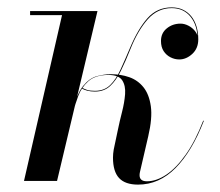

<svg xmlns="http://www.w3.org/2000/svg" viewBox="-20 -490 596 520"><path d="M45 0 148 -449H61.5V-460H244L134.5 0ZM354 10Q319 10 302.5 -7.8Q286 -25.5 286 -63Q286 -67 286.5 -73.8Q287 -80.5 288 -85L299.5 -139.5Q304 -161.5 310.5 -186.8Q317 -212 318.8 -235Q320.5 -258 311 -272.5Q301.5 -287 273.5 -287Q238 -287 219 -269.8Q200 -252.5 191.8 -229.8Q183.5 -207 179 -190H177Q188 -236 205 -257Q222 -278 241.8 -283.5Q261.5 -289 281 -289Q307 -289 330 -281Q353 -273 368.5 -253.8Q384 -234.5 388.5 -202.2Q393 -170 381.5 -121L359 -24Q358 -19.5 358 -15.5Q358 1 378 1Q403.5 1 430.5 -17Q457.5 -35 483.2 -71.5Q509 -108 530.5 -163.5L532 -162.5Q500 -80 455.5 -35Q411 10 354 10ZM237 -242Q225.5 -242 216 -244.5Q206.5 -247 201.5 -250.5L202.5 -252.5Q208 -249 216 -246.5Q224 -244 237 -244Q262.5 -244 278.5 -259.8Q294.5 -275.5 306.5 -301.8Q318.5 -328 332 -360Q353.5 -411.5 379.5 -440.8Q405.5 -470 445 -470Q462 -470 475.2 -463.8Q488.5 -457.5 497.8 -446.2Q507 -435 512 -419Q517 -403 517 -383.5Q517 -359 500.8 -344Q484.5 -329 465.5 -329Q453 -329 441.8 -334.8Q430.5 -340.5 423.2 -351.5Q416 -362.5 416 -379Q416 -400.5 431.8 -413.2Q447.5 -426 469 -426Q479.5 -426 490.2 -420.5Q501 -415 508.5 -405.5Q516 -396 516 -383.5H515Q515 -402.5 510.2 -417.8Q505.5 -433 496.2 -444.5Q487 -456 474.2 -462Q461.5 -468 445 -468Q407 -468 380.2 -437.8Q353.5 -407.5 334 -359Q320.5 -325 307.5 -298.5Q294.5 -272 278.2 -257Q262 -242 237 -242Z"/></svg>

Font: Bodoni Moda 96pt
Style: Italic
Weight: 400
Italic angle: -13°
Version: Version 2.004